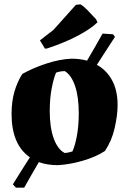

<svg xmlns="http://www.w3.org/2000/svg" viewBox="-20 -745 584 880"><path d="M53 115 39 100Q58 69 77.5 38Q97 7 117 -24Q33 -82 33 -223Q33 -280 46 -324.5Q59 -369 82 -406Q132 -434 193.5 -454Q255 -474 308 -476Q346 -476 379 -467Q397 -498 415 -529Q433 -560 450 -591L498 -588L507 -576Q500 -566 476 -528.5Q452 -491 424 -448Q469 -423 494 -376.5Q519 -330 519 -264Q519 -217 505.5 -158Q492 -99 461 -53Q420 -26 360 -8.5Q300 9 245 12Q196 12 158 -2Q140 29 123 58.5Q106 88 91 115ZM276 -44Q285 -44 295.5 -46.5Q306 -49 312 -51Q324 -77 332.5 -123Q341 -169 341 -226Q341 -301 324 -351Q307 -401 277 -419Q255 -419 237 -412Q226 -387 217 -340.5Q208 -294 208 -236Q208 -161 226 -111Q244 -61 276 -44ZM186 -522 163 -560 225 -608 328 -723 349 -725Q362 -718 382.5 -697Q403 -676 420 -657L427 -643Q398 -614 338 -582Q278 -550 196 -523Z"/></svg>

Font: Labrada ExtraBold
Style: Regular
Weight: 800
Designer: Mercedes Jáuregui
Foundry: Omnibus-Type Team
Version: Version 1.000; ttfautohint (v1.8.4.7-5d5b)